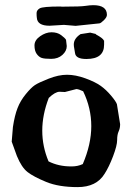

<svg xmlns="http://www.w3.org/2000/svg" viewBox="-20 -727 522 761"><path d="M373.5 -634.3 279.8 -624.5 233.4 -628.4 176.3 -625Q127.9 -625 126 -656.7Q125 -662.6 125 -674.3Q124.5 -686 137.2 -693.8Q149.4 -701.2 219.2 -701.2Q222.2 -700.7 224.1 -700.7Q230 -700.7 234.9 -700.7Q299.3 -700.7 317.9 -703.6Q337.4 -706.5 349.6 -706.5Q403.8 -706.5 403.8 -668Q403.8 -658.7 391.4 -646.5Q378.9 -634.3 373.5 -634.3ZM322.8 -493.2H321.8Q279.8 -493.2 277.3 -517.1L272.9 -543.5Q272.5 -547.4 272.5 -550.8Q272.5 -574.2 299.3 -591.8L337.4 -597.7L359.9 -592.3V-590.8Q388.7 -575.2 391.6 -566.4H392.6V-549.8Q392.6 -493.2 322.8 -493.2ZM244.6 -544.4Q244.6 -524.9 227.3 -509.3Q210 -493.7 182.9 -493.7Q155.8 -493.7 144.8 -497.6Q133.8 -501.5 125.2 -513.7Q116.7 -525.9 116.7 -546.9Q116.7 -567.9 139.2 -583.5Q161.6 -599.1 184.3 -599.1Q207 -599.1 222.2 -587.9Q237.3 -576.7 241.7 -569.3ZM215.8 -363.3Q198.2 -362.8 173.3 -338.9Q147.5 -272 147.5 -209.2Q147.5 -146.5 172.4 -87.4Q211.9 -67.4 261.7 -67.4H264.6Q288.1 -67.4 308.1 -76.7Q341.8 -155.3 341.8 -227.1Q341.8 -298.8 309.6 -365.2Q292.5 -373.5 282.7 -374L237.3 -362.3ZM443.4 -314 456.1 -234.9V-234.4Q456.1 -218.8 450.2 -206.1Q444.3 -193.4 444.3 -171.9Q444.3 -150.4 428.2 -107.9Q412.1 -65.4 394.5 -38.1Q362.3 14.6 287.6 14.6Q212.9 14.6 163.1 -5.9Q113.3 -26.4 89.4 -44.9Q65.4 -63.5 46.9 -108.9L26.4 -165.5L31.2 -223.6Q38.1 -269.5 49.6 -298.8Q61 -328.1 82.3 -354Q103.5 -379.9 118.2 -389.6Q132.8 -399.4 172.4 -415Q211.9 -430.7 245.6 -430.7Q279.3 -430.7 318.4 -416.5Q357.4 -402.3 379.2 -386.7Q400.9 -371.1 420.2 -348.1Q439.5 -325.2 443.4 -314Z"/></svg>

Font: Drukaatie burti
Style: Demi
Weight: 600
Version: Version 0.14